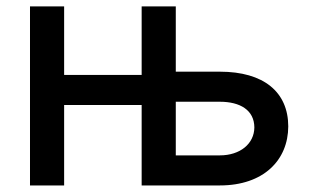

<svg xmlns="http://www.w3.org/2000/svg" viewBox="-20 -565 946 585"><path d="M71.4 0H175.4V-245H411.6V0H649.9C783.4 0 858 -77.4 858.3 -180C858 -284.8 783.4 -346.6 649.9 -346.6H515.6V-545.5H411.6V-336.6H175.4V-545.5H71.4ZM515.6 -91.6V-255H649.9C711.3 -255 754.6 -229.8 755 -176.8C754.6 -126.8 711.3 -91.6 649.9 -91.6Z"/></svg>

Font: Margiela Sans Medium
Style: Regular
Weight: 500
Designer: Stefan Endress, Andreas Faust
Version: Version 1.100;FEAKit 1.0